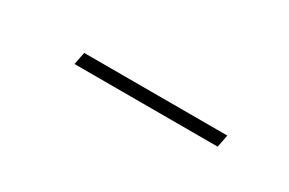

<svg xmlns="http://www.w3.org/2000/svg" viewBox="-6 -438 401 266"><g transform="rotate(30 194.0 -305.0)"><path d="M317 -295H88L92 -315H321Z"/></g></svg>

Font: IBM Plex Sans Thin
Style: Italic
Weight: 250
Italic angle: -11.31°
Designer: Mike Abbink, Paul van der Laan, Pieter van Rosmalen
Foundry: Bold Monday
Version: Version 3.201